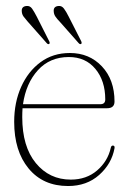

<svg xmlns="http://www.w3.org/2000/svg" viewBox="-20 -613 430 643"><path d="M363.5 -273Q363.5 -250.5 338.5 -250.5H55.5Q54.5 -236 54.5 -221Q54.5 -122 100 -66.8Q145.5 -11.5 217 -11.5Q269.5 -11.5 305.2 -42.2Q341 -73 351 -118Q352.5 -125.5 358 -125.5Q365 -125.5 363.5 -116.5Q354 -64.5 312.2 -27.2Q270.5 10 208 10Q124.5 10 76 -48.5Q27.5 -107 27.5 -205Q27.5 -270 50.8 -322Q74 -374 115.8 -404.8Q157.5 -435.5 214 -435.5Q279 -435.5 321.2 -390.8Q363.5 -346 363.5 -273ZM210.5 -422Q147 -422 107 -378Q67 -334 57 -264H316Q332.5 -264 332.5 -280Q332.5 -342.5 299.5 -382.2Q266.5 -422 210.5 -422ZM103 -557.5 144.5 -475.5Q148 -469 145 -466Q141 -463.5 136.5 -468.5L72.5 -541Q65 -549.5 59.2 -557.2Q53.5 -565 53 -574Q51 -591.5 69 -593Q80.5 -594 87.5 -584Q94.5 -574 103 -557.5ZM210 -557.5 251.5 -476Q255 -469 252 -466Q248 -463.5 243.5 -468.5L179.5 -541Q171.5 -549 166 -557Q160.5 -565 160 -574Q158 -591.5 176 -593Q187 -594 194.2 -584.2Q201.5 -574.5 210 -557.5Z"/></svg>

Font: Fraunces 144pt S050 Thin
Style: Regular
Weight: 100
Version: Version 1.000; ttfautohint (v1.8.3)